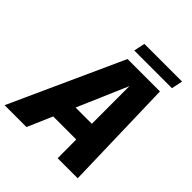

<svg xmlns="http://www.w3.org/2000/svg" viewBox="-266 -1032 1185 1185"><g transform="rotate(45 327.0 -439.0)"><path d="M-32.5 0 302.5 -738H585.5L605.5 0H430.5L430 -163H228.5L158.5 0ZM287.5 -299.5H429.5L429 -628ZM294.5 -804.5 310 -877.5H639L623.5 -804.5Z"/></g></svg>

Font: Epilogue ExtraBold
Style: Italic
Weight: 800
Italic angle: -12°
Designer: Tyler Finck
Foundry: Etcetera Type Co
Version: Version 2.111; ttfautohint (v1.8.3)